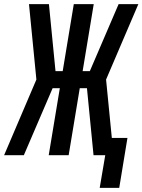

<svg xmlns="http://www.w3.org/2000/svg" viewBox="-42 -755 693 934"><path d="M538 159H443L470 0H413L381 -326H346L292 0H195L249 -326H214L74 0H-22L135 -368L99 -735H196L228 -409H263L317 -735H414L360 -409H395L535 -735H631L474 -368L502 -84H578Z"/></svg>

Font: Iosevka Curly Medium Extended
Style: Italic
Weight: 500
Width: 7
Italic angle: -9°
Monospace: yes
Designer: Belleve Invis
Foundry: Belleve Invis
Version: Version 11.1.0; ttfautohint (v1.8.3)